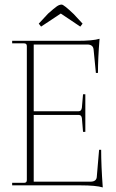

<svg xmlns="http://www.w3.org/2000/svg" viewBox="-20 -808 506 837"><path d="M159 -692 149 -705 190 -749Q217 -773 228 -780.5Q239 -788 249 -788Q258 -788 301 -747L340 -705L330 -692L245 -749ZM428 9Q399 0 330 0H33V-11H85Q97 -11 97 -23V-607Q97 -619 85 -619H33V-630H316Q385 -630 414 -639Q407 -553 407 -490H398L388 -592Q386 -614 360 -614H127V-323H323Q335 -323 337 -339L342 -397H352V-233H342L337 -293Q335 -307 323 -307H127V-16H374Q401 -16 402 -38L412 -155H421Q421 -86 428 9Z"/></svg>

Font: Arapey Thin-Display
Style: Regular
Weight: 100
Designer: Eduardo Rodriguez Tunni
Foundry: Eduardo Rodriguez Tunni
Version: Version 4.000